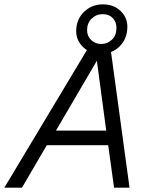

<svg xmlns="http://www.w3.org/2000/svg" viewBox="-56 -862 695 882"><path d="M-36 0 360 -660H449L539 0H468L441 -195H159L45 0ZM201 -262H432L389 -583ZM417 -842Q466 -842 497.5 -812Q529 -782 529 -739Q529 -685 494.5 -650Q460 -615 407 -615Q358 -615 326 -645.5Q294 -676 294 -719Q294 -772 329.5 -807Q365 -842 417 -842ZM416 -797Q386 -797 365 -776.5Q344 -756 344 -723Q344 -696 363 -678Q382 -660 409 -660Q438 -660 458.5 -680Q479 -700 479 -734Q479 -761 462 -779Q445 -797 416 -797Z"/></svg>

Font: Kantumruy Pro
Style: Italic
Weight: 400
Italic angle: -13°
Designer: Sovichet Tep
Foundry: Sovichet Tep
Version: Version 1.002